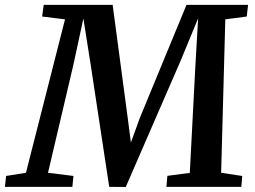

<svg xmlns="http://www.w3.org/2000/svg" viewBox="-58 -763 1040 784"><path d="M-38 0 -33 -44.5 48 -57.5 207.5 -684 114 -695.5 120.5 -743H402L464 -278L476.5 -181L513 -281.5L703.5 -743H955L949.5 -695.5L862 -684L845 -57.5L931 -44.5L927.5 0H621.5L625.5 -45L717 -57L739.5 -488.5L751 -688L678.5 -512.5L455.5 0.5L388 0L312 -500.5L282.5 -687.5L241 -495.5L138 -57.5L242 -44.5L237.5 0Z"/></svg>

Font: Merriweather Light 18pt SemiBold
Style: Italic
Weight: 600
Italic angle: -7.8°
Version: Version 2.101